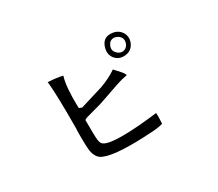

<svg xmlns="http://www.w3.org/2000/svg" viewBox="-103 -820 1126 990"><g transform="rotate(-30 460.0 -324.5)"><path d="M695 -512Q680 -469 637 -465Q598 -461 575 -491Q554 -521 570 -562Q586 -602 630 -599Q669 -597 689 -566Q704 -541 695 -512ZM669 -513Q682 -547 654 -565Q629 -580 608 -566Q604 -563 601 -558Q579 -526 604 -502Q625 -482 649 -492Q662 -498 669 -513ZM626 -128Q628 -111 625 -65Q599 -55 530 -53Q521 -52 515 -52Q317 -43 262 -77Q238 -94 232 -129Q227 -158 228 -252Q229 -258 229 -263Q230 -456 223 -530Q222 -538 221 -545Q272 -543 308 -534Q290 -477 293 -360L294 -349L310 -343Q433 -380 448 -385Q505 -406 545 -434L582 -393Q589 -383 593 -373L561 -366Q536 -360 429 -322Q411 -316 396 -311L308 -287Q297 -283 292 -279Q292 -179 295 -159Q297 -146 301 -139Q323 -96 574 -122Q603 -125 626 -128Z"/></g></svg>

Font: cwTeXYen
Style: Medium
Weight: 500
Version: Version 1.17